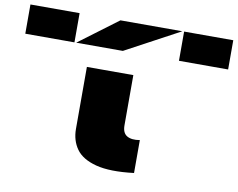

<svg xmlns="http://www.w3.org/2000/svg" viewBox="-374 -861 1210 977"><g transform="rotate(10 231.0 -373.0)"><path d="M375 0Q252 15 179.5 -4Q107 -23 76 -66.5Q45 -110 45 -170V-490H285V-230Q285 -191 309 -177Q333 -163 375 -170ZM-39 -753V-602H-293V-753ZM755 -753V-602H501V-753ZM-30 -602 172 -753H492L211 -602Z"/></g></svg>

Font: Syne ExtraBold
Style: Regular
Weight: 800
Designer: Lucas Descroix
Foundry: Bonjour Monde
Version: Version 2.200; ttfautohint (v1.8.4)